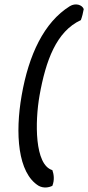

<svg xmlns="http://www.w3.org/2000/svg" viewBox="-20 -718 399 869"><path d="M78 -286C48 -115 60 65 155 123C177 135 201 131 217 123C228 95 223 69 217 52C136 28 138 -167 159 -286C187 -443 235 -576 346 -627C352 -643 356 -660 359 -677C352 -696 322 -706 296 -690C179 -617 110 -470 78 -286Z"/></svg>

Font: Snowfall
Style: Obl
Weight: 400
Designer: Jasper
Foundry: Cannot Into Space Fonts
Version: Version 0.9